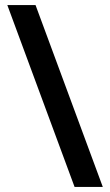

<svg xmlns="http://www.w3.org/2000/svg" viewBox="-20 -738 436 762"><path d="M121 -718 388 4H276L9 -718Z"/></svg>

Font: Noto Sans Georgian SemiCondensed SemiBold
Style: Regular
Weight: 600
Width: 4
Designer: Monotype Design Team, Akaki Razmadze
Foundry: Google LLC
Version: Version 2.005; ttfautohint (v1.8.4.7-5d5b)